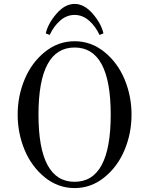

<svg xmlns="http://www.w3.org/2000/svg" viewBox="-20 -940 740 978"><path d="M360 -920Q409 -920 452 -870.5Q495 -821 507 -770L487 -762Q466 -807 433 -835.5Q400 -864 360 -864Q320 -864 287 -835.5Q254 -807 233 -762L213 -770Q225 -821 268 -870.5Q311 -920 360 -920ZM360 18Q276 18 208.5 -36.5Q141 -91 105.5 -176Q70 -261 70 -356Q70 -451 105.5 -536Q141 -621 208.5 -675.5Q276 -730 360 -730Q444 -730 511.5 -675.5Q579 -621 614.5 -536Q650 -451 650 -356Q650 -261 614.5 -176Q579 -91 511.5 -36.5Q444 18 360 18ZM360 -14Q544 -14 544 -356Q544 -698 360 -698Q176 -698 176 -356Q176 -14 360 -14Z"/></svg>

Font: Old Standard TT
Style: Regular
Weight: 400
Designer: Alexey Kryukov <alexios@thessalonica.org.ru>
Version: Version 2.2